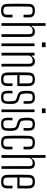

<svg xmlns="http://www.w3.org/2000/svg" viewBox="1298 -2138 846 3483"><g transform="rotate(90 1721.5 -397.0)"><path d="M246.5 -401Q247.5 -419.5 247.8 -436.8Q248 -454 247.8 -470Q247.5 -486 247.5 -501Q247 -538.5 229.8 -552.2Q212.5 -566 174 -566Q135 -566 118.2 -551.5Q101.5 -537 100.5 -500Q99.5 -453.5 99 -404.5Q98.5 -355.5 98.5 -304.8Q98.5 -254 99 -202.2Q99.5 -150.5 100.5 -99.5Q101.5 -62.5 119 -48.2Q136.5 -34 174 -34Q212.5 -34 229.8 -48Q247 -62 247.5 -99.5Q247.5 -123 247.8 -146.5Q248 -170 246.5 -200H295.5Q297 -177 297.2 -149.2Q297.5 -121.5 296.5 -103.5Q294 -45 266.2 -19.2Q238.5 6.5 174 6.5Q109.5 6.5 81.2 -19.2Q53 -45 51 -103.5Q50 -145 49.2 -193Q48.5 -241 48.5 -292.5Q48.5 -344 49 -395.5Q49.5 -447 51 -495.5Q53 -555 81.5 -580.8Q110 -606.5 174 -606.5Q238.5 -606.5 267.2 -580.8Q296 -555 296.5 -496.5Q296.5 -474.5 296.8 -451Q297 -427.5 295.5 -401Z M400 0V-800H450V-549H462.5Q477.5 -579 497.8 -592.8Q518 -606.5 554 -606.5Q604.5 -606.5 627.2 -580Q650 -553.5 650 -498V0H601L600.5 -501Q600.5 -536 586.5 -551.2Q572.5 -566.5 540.5 -566.5Q504 -566.5 482.8 -550.5Q461.5 -534.5 450 -501.5V0Z M749.5 -734V-800H835V-734ZM768 0V-600H817V0Z M937.5 0V-600H987.5V-549H1000Q1014 -578 1037 -592.2Q1060 -606.5 1091.5 -606.5Q1142 -606.5 1164.5 -580Q1187 -553.5 1187.5 -498V0H1138.5L1137.5 -501Q1137 -536 1123.5 -551.2Q1110 -566.5 1078 -566.5Q1046.5 -566.5 1022 -549.5Q997.5 -532.5 987.5 -501.5V0Z M1421 6.5Q1355 6.5 1326.5 -19.5Q1298 -45.5 1296 -104Q1295 -145 1294.2 -193.2Q1293.5 -241.5 1293.5 -292.5Q1293.5 -343.5 1294 -395.2Q1294.5 -447 1296 -495Q1298 -555 1327.5 -580.8Q1357 -606.5 1420.5 -606.5Q1484.5 -606.5 1511.8 -579.5Q1539 -552.5 1541.5 -497Q1542 -485.5 1542.5 -451.5Q1543 -417.5 1542.8 -373.2Q1542.5 -329 1540.5 -288H1343.5Q1343.5 -241.5 1344.2 -194Q1345 -146.5 1345.5 -99.5Q1346.5 -62.5 1364 -48.2Q1381.5 -34 1419 -34Q1457.5 -34 1474.2 -48.2Q1491 -62.5 1492.5 -99.5Q1493.5 -114.5 1493.2 -143.5Q1493 -172.5 1491.5 -200H1540.5Q1542 -178.5 1542.2 -149.2Q1542.5 -120 1541.5 -104Q1538.5 -45 1512.2 -19.2Q1486 6.5 1421 6.5ZM1343.5 -328H1492.5Q1493.5 -361.5 1493.8 -396.8Q1494 -432 1493.8 -460Q1493.5 -488 1492.5 -500Q1490.5 -537.5 1472.8 -551.8Q1455 -566 1420.5 -566Q1379.5 -566 1363 -549.5Q1346.5 -533 1345.5 -500Q1345 -459 1344.2 -416Q1343.5 -373 1343.5 -328Z M1743 6.5Q1679.5 6.5 1654.8 -19.2Q1630 -45 1628 -103.5Q1627.5 -127.5 1627.5 -149Q1627.5 -170.5 1629 -200H1675Q1673.5 -170 1673.8 -144.2Q1674 -118.5 1674 -99.5Q1674 -62.5 1689.5 -48.2Q1705 -34 1743 -34Q1782.5 -34 1799.2 -48.2Q1816 -62.5 1817.5 -99.5Q1818 -115.5 1818.2 -129.5Q1818.5 -143.5 1818.2 -156.5Q1818 -169.5 1817.5 -182Q1816 -225.5 1806.8 -245Q1797.5 -264.5 1766 -275L1719 -289Q1683.5 -300.5 1664.5 -316.5Q1645.5 -332.5 1637.8 -359.5Q1630 -386.5 1628.5 -430.5Q1628 -452.5 1628 -466.2Q1628 -480 1628.5 -496Q1631 -555 1656.8 -580.8Q1682.5 -606.5 1746.5 -606.5Q1809.5 -606.5 1835.5 -581Q1861.5 -555.5 1862.5 -495Q1862.5 -484 1862.8 -454.2Q1863 -424.5 1860.5 -401H1814.5Q1815.5 -419.5 1815.5 -438Q1815.5 -456.5 1815.5 -472.5Q1815.5 -488.5 1815 -501Q1815 -538 1800.2 -552Q1785.5 -566 1746.5 -566Q1709 -566 1694 -552.2Q1679 -538.5 1677.5 -500Q1677 -487.5 1676.5 -469.5Q1676 -451.5 1676.5 -436Q1678 -394.5 1685.5 -368.8Q1693 -343 1728 -333L1773.5 -319.5Q1822 -306 1843.8 -275Q1865.5 -244 1865.5 -182Q1865.5 -159 1865.2 -142.8Q1865 -126.5 1864 -102.5Q1861 -45 1835.5 -19.2Q1810 6.5 1743 6.5Z M1947.5 -734V-800H2033V-734ZM1966 0V-600H2015V0Z M2231.5 6.5Q2168 6.5 2143.2 -19.2Q2118.5 -45 2116.5 -103.5Q2116 -127.5 2116 -149Q2116 -170.5 2117.5 -200H2163.5Q2162 -170 2162.2 -144.2Q2162.5 -118.5 2162.5 -99.5Q2162.5 -62.5 2178 -48.2Q2193.5 -34 2231.5 -34Q2271 -34 2287.8 -48.2Q2304.5 -62.5 2306 -99.5Q2306.5 -115.5 2306.8 -129.5Q2307 -143.5 2306.8 -156.5Q2306.5 -169.5 2306 -182Q2304.5 -225.5 2295.2 -245Q2286 -264.5 2254.5 -275L2207.5 -289Q2172 -300.5 2153 -316.5Q2134 -332.5 2126.2 -359.5Q2118.5 -386.5 2117 -430.5Q2116.5 -452.5 2116.5 -466.2Q2116.5 -480 2117 -496Q2119.5 -555 2145.2 -580.8Q2171 -606.5 2235 -606.5Q2298 -606.5 2324 -581Q2350 -555.5 2351 -495Q2351 -484 2351.2 -454.2Q2351.5 -424.5 2349 -401H2303Q2304 -419.5 2304 -438Q2304 -456.5 2304 -472.5Q2304 -488.5 2303.5 -501Q2303.5 -538 2288.8 -552Q2274 -566 2235 -566Q2197.5 -566 2182.5 -552.2Q2167.5 -538.5 2166 -500Q2165.5 -487.5 2165 -469.5Q2164.5 -451.5 2165 -436Q2166.5 -394.5 2174 -368.8Q2181.5 -343 2216.5 -333L2262 -319.5Q2310.5 -306 2332.2 -275Q2354 -244 2354 -182Q2354 -159 2353.8 -142.8Q2353.5 -126.5 2352.5 -102.5Q2349.5 -45 2324 -19.2Q2298.5 6.5 2231.5 6.5Z M2640.5 -401Q2641.5 -419.5 2641.8 -436.8Q2642 -454 2641.8 -470Q2641.5 -486 2641.5 -501Q2641 -538.5 2623.8 -552.2Q2606.5 -566 2568 -566Q2529 -566 2512.2 -551.5Q2495.5 -537 2494.5 -500Q2493.5 -453.5 2493 -404.5Q2492.5 -355.5 2492.5 -304.8Q2492.5 -254 2493 -202.2Q2493.5 -150.5 2494.5 -99.5Q2495.5 -62.5 2513 -48.2Q2530.5 -34 2568 -34Q2606.5 -34 2623.8 -48Q2641 -62 2641.5 -99.5Q2641.5 -123 2641.8 -146.5Q2642 -170 2640.5 -200H2689.5Q2691 -177 2691.2 -149.2Q2691.5 -121.5 2690.5 -103.5Q2688 -45 2660.2 -19.2Q2632.5 6.5 2568 6.5Q2503.5 6.5 2475.2 -19.2Q2447 -45 2445 -103.5Q2444 -145 2443.2 -193Q2442.5 -241 2442.5 -292.5Q2442.5 -344 2443 -395.5Q2443.5 -447 2445 -495.5Q2447 -555 2475.5 -580.8Q2504 -606.5 2568 -606.5Q2632.5 -606.5 2661.2 -580.8Q2690 -555 2690.5 -496.5Q2690.5 -474.5 2690.8 -451Q2691 -427.5 2689.5 -401Z M2794 0V-800H2844V-549H2856.5Q2871.5 -579 2891.8 -592.8Q2912 -606.5 2948 -606.5Q2998.5 -606.5 3021.2 -580Q3044 -553.5 3044 -498V0H2995L2994.5 -501Q2994.5 -536 2980.5 -551.2Q2966.5 -566.5 2934.5 -566.5Q2898 -566.5 2876.8 -550.5Q2855.5 -534.5 2844 -501.5V0Z M3277.5 6.5Q3211.5 6.5 3183 -19.5Q3154.5 -45.5 3152.5 -104Q3151.5 -145 3150.8 -193.2Q3150 -241.5 3150 -292.5Q3150 -343.5 3150.5 -395.2Q3151 -447 3152.5 -495Q3154.5 -555 3184 -580.8Q3213.5 -606.5 3277 -606.5Q3341 -606.5 3368.2 -579.5Q3395.5 -552.5 3398 -497Q3398.5 -485.5 3399 -451.5Q3399.5 -417.5 3399.2 -373.2Q3399 -329 3397 -288H3200Q3200 -241.5 3200.8 -194Q3201.5 -146.5 3202 -99.5Q3203 -62.5 3220.5 -48.2Q3238 -34 3275.5 -34Q3314 -34 3330.8 -48.2Q3347.5 -62.5 3349 -99.5Q3350 -114.5 3349.8 -143.5Q3349.5 -172.5 3348 -200H3397Q3398.5 -178.5 3398.8 -149.2Q3399 -120 3398 -104Q3395 -45 3368.8 -19.2Q3342.5 6.5 3277.5 6.5ZM3200 -328H3349Q3350 -361.5 3350.2 -396.8Q3350.5 -432 3350.2 -460Q3350 -488 3349 -500Q3347 -537.5 3329.2 -551.8Q3311.5 -566 3277 -566Q3236 -566 3219.5 -549.5Q3203 -533 3202 -500Q3201.5 -459 3200.8 -416Q3200 -373 3200 -328Z"/></g></svg>

Font: Big Shoulders Text Thin ExtraLight
Style: Regular
Weight: 250
Version: Version 2.002